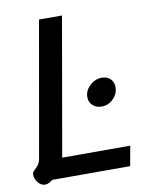

<svg xmlns="http://www.w3.org/2000/svg" viewBox="-81 -762 670 839"><g transform="rotate(-10 253.5 -342.5)"><path d="M7 -36Q7 -44 10 -48.5Q13 -53 20 -59Q29 -67 35.5 -76.5Q42 -86 45 -103L150 -700H252L145 -88H447L431 0H85Q67 15 51 15Q34 15 20.5 -1.5Q7 -18 7 -36ZM299 -329Q299 -358 322.5 -380Q346 -402 376 -402Q400 -402 414 -387.5Q428 -373 428 -351Q428 -322 406 -300Q384 -278 354 -278Q330 -278 314.5 -292.5Q299 -307 299 -329Z"/></g></svg>

Font: Niramit Medium
Style: Italic
Weight: 500
Italic angle: -10°
Designer: Katatrad Aksorn Co.,Ltd.
Foundry: Cadson Demak Co.,Ltd.
Version: Version 1.000; ttfautohint (v1.6)